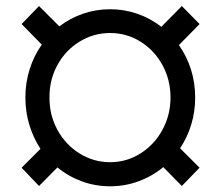

<svg xmlns="http://www.w3.org/2000/svg" viewBox="-20 -617 744 646"><path d="M173.3 -53.7 111.3 8.8 52.7 -52.7 116.2 -116.2Q91.8 -153.3 78.6 -197.3Q65.4 -241.2 65.4 -289.1Q65.4 -338.9 79.8 -384.3Q94.2 -429.7 120.6 -466.8L52.7 -536.1L111.3 -596.7L179.7 -528.3Q216.3 -556.2 259.5 -571Q302.7 -585.9 350.6 -585.9Q398.4 -585.9 442.4 -570.6Q486.3 -555.2 522.9 -526.9L591.8 -596.7L651.4 -536.1L582 -465.3Q608.4 -427.7 622.6 -383.1Q636.7 -338.4 636.7 -289.1Q636.7 -241.2 623.5 -198Q610.4 -154.8 585.9 -118.2L651.4 -52.7L591.8 8.8L529.3 -54.7Q492.2 -23.9 446.3 -7.1Q400.4 9.8 350.6 9.8Q300.8 9.8 255.4 -6.8Q210 -23.4 173.3 -53.7ZM553.7 -289.1Q553.7 -348.6 526.4 -398.4Q499 -448.2 452.4 -477.1Q405.8 -505.9 350.6 -505.9Q294.9 -505.9 247.8 -477.1Q200.7 -448.2 173.3 -398.4Q146 -348.6 146.5 -289.1Q146 -230 173.3 -179.9Q200.7 -129.9 247.8 -100.6Q294.9 -71.3 350.6 -71.3Q405.8 -71.3 452.4 -100.6Q499 -129.9 526.4 -179.9Q553.7 -230 553.7 -289.1Z"/></svg>

Font: Pretendard Medium
Style: Regular
Weight: 500
Designer: Base glyphs from Inter by Rasmus Andersson; Hangeul glyphs from Noto Sans CJK(Source Han Sans) by Jang Soo-young and Kan
Foundry: Kil Hyung-jin
Version: Version 1.309